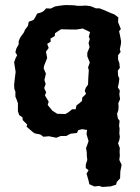

<svg xmlns="http://www.w3.org/2000/svg" viewBox="-20 -531 554 761"><path d="M174 9 152 11 140 2 119 -2 112 -6 98 -18 85 -29 88 -37 70 -55 69 -66 56 -75 51 -90V-109V-122L46 -136L41 -148V-168L37 -178L36 -194L38 -214L42 -246L39 -265L36 -284L42 -301L48 -312L41 -324L45 -339L54 -355V-368L60 -382L75 -403L79 -413L91 -429L94 -445L113 -452L120 -463L127 -477L144 -482L153 -487L163 -498L181 -497L197 -505L213 -508L229 -510L241 -511L274 -510L286 -508H305L319 -509L337 -507L348 -503L360 -498H374L390 -492L420 -479L433 -474L449 -462L448 -443L459 -416L452 -407L456 -389L460 -367L459 -355L455 -336L458 -325L448 -312V-295L453 -281L455 -262L447 -251L448 -231L453 -220L451 -202L447 -185L455 -172L453 -157L456 -138L449 -122L450 -108L449 -94L444 -80L447 -62L454 -52L452 -33L454 -21L453 -2L455 11L453 24L448 37L455 56L454 71L455 85L453 103L462 122L459 138L457 148L456 176L443 190L440 201L418 208H415L386 210L373 206L354 208L334 199L331 185L323 157L331 144L320 135V121L326 103L324 86V73L321 56L327 40L331 28L323 1L325 -16L305 -19L290 -15L285 -4L260 -1L242 8H227H221L203 15ZM239 -79 250 -85 266 -98H280L283 -113L296 -123L305 -131L306 -144L321 -159L316 -171L320 -183L329 -196L330 -222L332 -253L329 -264L336 -283L326 -308V-322L335 -344L331 -360L336 -377L332 -385L337 -404L318 -413L308 -418L283 -414H264L222 -415L211 -408L198 -399L197 -388L180 -378L181 -366L167 -357L173 -341L162 -326L164 -317L167 -301L155 -271L153 -260L162 -239L156 -214L161 -198L155 -182L163 -165L158 -153L173 -128L169 -115L188 -92L207 -80Z"/></svg>

Font: Winky Rough Medium
Style: Regular
Weight: 500
Designer: Simon Atzbach
Foundry: typofactur
Version: Version 1.206; ttfautohint (v1.8.4.7-5d5b)